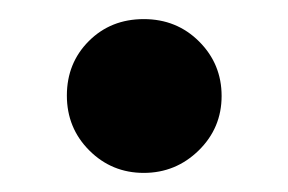

<svg xmlns="http://www.w3.org/2000/svg" viewBox="-20 -170 302 201"><path d="M212 -69.5Q212 -36 188 -12.5Q164 11 130.5 11Q97 11 73.5 -12.5Q50 -36 50 -70Q50 -104 73 -127Q96 -150 130.5 -150Q165 -150 188.5 -126.5Q212 -103 212 -69.5Z"/></svg>

Font: Tsunagi Gothic Black
Style: Regular
Weight: 900
Designer: Yoshimichi Ohira
Foundry: Positype
Version: Version 1.001